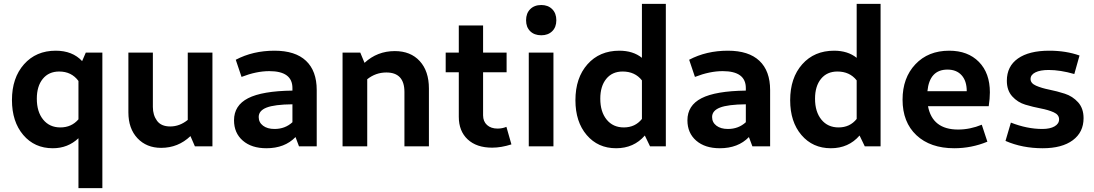

<svg xmlns="http://www.w3.org/2000/svg" viewBox="-20 -759 5676 996"><path d="M254 10Q159 10 100.5 -59Q42 -128 42 -240Q42 -355 104.5 -425.5Q167 -496 269 -496Q356 -496 406 -442L425 -486H511V217H387V-42Q332 10 254 10ZM171 -247Q171 -179 204 -138.5Q237 -98 293 -98Q351 -98 387 -140V-339Q351 -388 287 -388Q233 -388 202 -350Q171 -312 171 -247Z M816 8Q740 8 693 -42Q646 -92 646 -176V-486H773V-204Q773 -162 794.5 -132.5Q816 -103 863 -103Q912 -103 954 -137V-486H1082V0H991L968 -53Q904 8 816 8Z M1362 10Q1285 10 1239.5 -29.5Q1194 -69 1194 -135Q1194 -212 1267 -249.5Q1340 -287 1497 -289V-302Q1497 -390 1377 -390Q1310 -390 1233 -360L1203 -449Q1292 -496 1404 -496Q1512 -496 1567.5 -443.5Q1623 -391 1623 -292V0H1531L1513 -48Q1457 10 1362 10ZM1322 -152Q1322 -124 1344.5 -107Q1367 -90 1404 -90Q1459 -90 1497 -125V-218Q1404 -217 1363 -201Q1322 -185 1322 -152Z M1757 0V-486H1849L1871 -433Q1937 -494 2028 -494Q2110 -494 2157.5 -442Q2205 -390 2205 -300V0H2078V-282Q2078 -383 1984 -383Q1929 -383 1885 -348V0Z M2533 7Q2452 7 2406 -36Q2360 -79 2360 -153V-384H2292V-486H2360V-627H2486V-486H2608V-384H2486V-161Q2486 -129 2506.5 -110.5Q2527 -92 2561 -92Q2586 -92 2607 -101L2633 -10Q2580 7 2533 7Z M2788 -576Q2752 -576 2730.5 -597Q2709 -618 2709 -654Q2709 -690 2730.5 -711.5Q2752 -733 2788 -733Q2823 -733 2844.5 -711.5Q2866 -690 2866 -654Q2866 -618 2844.5 -597Q2823 -576 2788 -576ZM2723 0V-486H2851V0Z M3176 10Q3082 10 3023.5 -58.5Q2965 -127 2965 -239Q2965 -355 3027.5 -425.5Q3090 -496 3193 -496Q3264 -496 3310 -459V-739H3434V0H3352L3325 -56Q3268 10 3176 10ZM3094 -247Q3094 -179 3127 -138.5Q3160 -98 3216 -98Q3275 -98 3310 -142V-342Q3274 -388 3210 -388Q3156 -388 3125 -350Q3094 -312 3094 -247Z M3714 10Q3637 10 3591.5 -29.5Q3546 -69 3546 -135Q3546 -212 3619 -249.5Q3692 -287 3849 -289V-302Q3849 -390 3729 -390Q3662 -390 3585 -360L3555 -449Q3644 -496 3756 -496Q3864 -496 3919.5 -443.5Q3975 -391 3975 -292V0H3883L3865 -48Q3809 10 3714 10ZM3674 -152Q3674 -124 3696.5 -107Q3719 -90 3756 -90Q3811 -90 3849 -125V-218Q3756 -217 3715 -201Q3674 -185 3674 -152Z M4290 10Q4196 10 4137.5 -58.5Q4079 -127 4079 -239Q4079 -355 4141.5 -425.5Q4204 -496 4307 -496Q4378 -496 4424 -459V-739H4548V0H4466L4439 -56Q4382 10 4290 10ZM4208 -247Q4208 -179 4241 -138.5Q4274 -98 4330 -98Q4389 -98 4424 -142V-342Q4388 -388 4324 -388Q4270 -388 4239 -350Q4208 -312 4208 -247Z M4930 10Q4806 10 4734 -57.5Q4662 -125 4662 -242Q4662 -355 4728.5 -425.5Q4795 -496 4904 -496Q5001 -496 5058 -438Q5115 -380 5115 -280Q5115 -248 5109 -208H4794Q4817 -87 4950 -87Q5012 -87 5073 -112L5102 -24Q5020 10 4930 10ZM4895 -398Q4802 -398 4791 -286H4995Q4995 -339 4968.5 -368.5Q4942 -398 4895 -398Z M5389 10Q5283 10 5196 -28L5224 -123Q5308 -90 5387 -90Q5427 -90 5450.5 -103.5Q5474 -117 5474 -140Q5474 -164 5446 -176.5Q5418 -189 5378.5 -196.5Q5339 -204 5299 -216Q5259 -228 5231 -259Q5203 -290 5203 -340Q5203 -415 5260.5 -455.5Q5318 -496 5423 -496Q5510 -496 5580 -471L5553 -375Q5480 -396 5420 -396Q5376 -396 5351 -383.5Q5326 -371 5326 -349Q5326 -327 5354.5 -314.5Q5383 -302 5423 -294Q5463 -286 5503.5 -273Q5544 -260 5572.5 -228.5Q5601 -197 5601 -146Q5601 -73 5545 -31.5Q5489 10 5389 10Z"/></svg>

Font: Cantarell
Style: Bold
Weight: 700
Designer: Dave Crossland, Nikolaus Waxweiler, Florian Fecher, Jacques Le Bailly, Eben Sorkin, Alexei Vanyashin, Alexios Zavras, Em
Version: Version 0.303